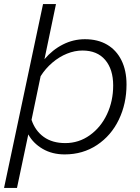

<svg xmlns="http://www.w3.org/2000/svg" viewBox="-23 -752 693 950"><path d="M603 -334Q603 -239 565 -160Q527 -81 457 -34.5Q387 12 297 12Q235 12 188 -15.5Q141 -43 117 -87L61 178H-3L190 -732H254L197 -459Q237 -506 288.5 -532Q340 -558 397 -558Q461 -558 507 -531Q553 -504 578 -453.5Q603 -403 603 -334ZM300 -44Q367 -44 421.5 -83Q476 -122 506.5 -187Q537 -252 537 -329Q537 -409 497.5 -455.5Q458 -502 385 -502Q347 -502 308.5 -486.5Q270 -471 236 -442Q202 -413 178 -375L133 -159Q151 -105 193.5 -74.5Q236 -44 300 -44Z"/></svg>

Font: Azeret Mono Light
Style: Italic
Weight: 300
Italic angle: -12°
Designer: Martin Vácha
Foundry: Displaay
Version: Version 1.000; Glyphs 3.0.3, build 3074